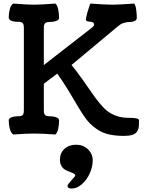

<svg xmlns="http://www.w3.org/2000/svg" viewBox="-20 -754 820 1084"><path d="M361.3 295.4Q361.3 287.6 383.1 264.4Q404.8 241.2 404.8 237.3Q404.8 230.5 396 225.6Q387.2 220.7 374.5 216.3Q361.8 211.9 348.9 205.1Q335.9 198.2 327.1 183.3Q318.4 168.5 318.4 147Q318.4 109.9 344 86.4Q369.6 63 410.2 63Q449.2 63 476.3 88.6Q503.4 114.3 503.4 151.4Q503.4 188 486.8 224.9Q470.2 261.7 442.1 286.1Q414.1 310.5 384.8 310.5Q361.3 310.5 361.3 295.4ZM55.2 -733.9Q136.2 -727.5 171.9 -727.5Q210 -727.5 292.5 -733.9Q303.2 -726.1 308.3 -702.4Q313.5 -678.7 313.5 -653.3Q313.5 -641.6 297.4 -635.7Q281.2 -629.9 258.8 -629.9Q248 -629.9 241.2 -627.2Q234.4 -624.5 231.7 -619.1Q229 -613.8 228.3 -609.6Q227.5 -605.5 227.5 -598.1V-386.7L500.5 -599.1Q511.2 -607.4 511.2 -614.3Q511.2 -624 503.9 -627.9Q496.6 -631.8 488 -631.6Q479.5 -631.3 472.2 -634.3Q464.8 -637.2 464.8 -645Q464.8 -650.9 473.1 -682.6Q475.6 -689 481.4 -709.2Q487.3 -729.5 490.7 -733.9Q575.7 -727.5 614.7 -727.5Q647.5 -727.5 737.8 -733.9Q746.1 -723.1 749.3 -697.3Q752.4 -671.4 752.4 -653.3Q752.4 -641.1 740.5 -635.5Q728.5 -629.9 715.3 -629.9Q696.8 -629.9 682.6 -625.7Q668.5 -621.6 661.4 -617.2Q654.3 -612.8 644.5 -604.5L383.8 -387.2Q414.6 -349.1 447.3 -303.2Q480 -257.3 499 -229Q518.1 -200.7 542.5 -171.1Q566.9 -141.6 588.1 -125.5Q609.4 -109.4 638.9 -99.1Q668.5 -88.9 705.1 -88.9Q764.6 -88.9 764.6 -76.2V-58.1Q764.6 -41.5 762.5 -31.2Q760.3 -21 752.4 -9.5Q744.6 2 726.6 7.6Q708.5 13.2 680.2 13.2Q633.3 13.2 597.7 5.4Q562 -2.4 534.7 -19.8Q507.3 -37.1 487.3 -57.6Q467.3 -78.1 446 -110.8Q424.8 -143.6 407 -174.8Q389.2 -206.1 360.6 -252.2Q332 -298.3 303.2 -338.4L227.5 -281.2V-129.4Q227.5 -122.1 228.3 -117.9Q229 -113.8 231.7 -108.4Q234.4 -103 241.2 -100.3Q248 -97.7 258.8 -97.7Q281.2 -97.7 297.4 -91.8Q313.5 -85.9 313.5 -74.2Q313.5 -48.8 308.3 -25.6Q303.2 -2.4 292.5 5.4Q222.7 0 171.9 0Q124 0 55.2 5.4Q42 -2.4 35.6 -25.9Q29.3 -49.3 29.3 -74.2Q29.3 -85.9 45.4 -91.8Q61.5 -97.7 84 -97.7Q103 -97.7 108.9 -105.7Q114.7 -113.8 114.7 -128.4V-600.1Q114.7 -614.7 108.9 -622.8Q103 -630.9 84 -630.9Q29.3 -630.9 29.3 -656.2Q29.3 -680.2 35.6 -703.4Q42 -726.6 55.2 -733.9Z"/></svg>

Font: Coustard
Style: Regular
Weight: 400
Foundry: vernon adams
Version: Version 1.001